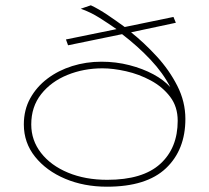

<svg xmlns="http://www.w3.org/2000/svg" viewBox="-20 -693 790 725"><path d="M384 12Q297 12 226 -18Q155 -48 112.5 -101Q70 -154 70 -223Q70 -278 94 -321.5Q118 -365 159 -396Q200 -427 252.5 -443.5Q305 -460 363 -460Q418 -460 468.5 -447Q519 -434 559 -412.5Q599 -391 623 -364Q596 -417 548.5 -467.5Q501 -518 441 -564L237 -522L229 -544L420 -583Q390 -604 356 -625.5Q322 -647 285 -660L323 -673Q353 -659 387 -636Q421 -613 451 -591L635 -629L644 -607L475 -571Q524 -532 571.5 -480.5Q619 -429 649.5 -369Q680 -309 680 -244Q680 -127 606.5 -57.5Q533 12 384 12ZM385 -14Q519 -14 585 -74Q651 -134 651 -237Q651 -290 622.5 -327.5Q594 -365 549.5 -389Q505 -413 456 -424Q407 -435 367 -435Q296 -435 234.5 -410Q173 -385 135.5 -337.5Q98 -290 98 -223Q98 -163 135 -115.5Q172 -68 237 -41Q302 -14 385 -14Z"/></svg>

Font: Inconsolata ExtraExpanded ExtraLight
Style: Regular
Weight: 200
Width: 8
Monospace: yes
Designer: Raph Levien, Cyreal, Brenton Simpson
Foundry: Raph Levien, Cyreal, Google
Version: Version 3.100; ttfautohint (v1.8.4.7-5d5b)